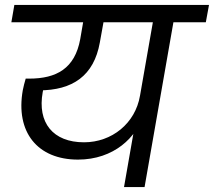

<svg xmlns="http://www.w3.org/2000/svg" viewBox="-20 -760 869 780"><path d="M296.9 -111.6C442.7 -111.6 536 -203.3 562 -294.5L548.8 -371.5C529.8 -258.6 434.2 -181.9 321.3 -181.9C195.5 -181.9 130.9 -261.3 153.6 -386C155.3 -394 158.1 -405.8 161.9 -418.5L115.4 -392.9H137.9C275 -392.9 361.4 -452.1 385.6 -587.4L403.4 -686.2H320.6L305.9 -601C284.2 -481.5 209.1 -440.6 98.6 -440.6H84.4C79.9 -425.4 75.4 -408.3 72.6 -393.6C42.4 -223.3 132.2 -111.6 296.9 -111.6ZM567.3 0 687 -683.9H603.5L483.8 0ZM816.2 -669.6 829.1 -740H38.3L26.2 -669.6Z"/></svg>

Font: Poppins Devanagari Thin
Style: Italic
Weight: 100
Italic angle: -10°
Designer: Ninad Kale (Devanagari), Jonny Pinhorn (Latin)
Foundry: Indian Type Foundry
Version: 4.005